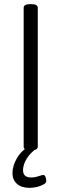

<svg xmlns="http://www.w3.org/2000/svg" viewBox="-20 -722 295 925"><path d="M124 2Q94 2 94 -16V-684Q94 -702 124 -702H132Q162 -702 162 -684V-16Q162 2 132 2ZM123 183Q83 183 61.5 163.5Q40 144 40 112Q40 78 61 41Q82 4 125 -21L159 -9Q127 13 109 42Q91 71 91 98Q91 133 130 133Q148 133 165 127Q182 121 189 121Q196 121 199.5 131.5Q203 142 203 151Q203 159 190 166.5Q177 174 158.5 178.5Q140 183 123 183Z"/></svg>

Font: Asap Condensed Light
Style: Regular
Weight: 300
Width: 3
Designer: Pablo Cosgaya
Foundry: Omnibus-Type
Version: Version 3.001; ttfautohint (v1.8.4.7-5d5b)